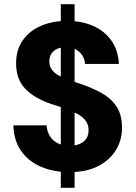

<svg xmlns="http://www.w3.org/2000/svg" viewBox="-20 -812 650 919"><path d="M271 87V-792H337V87ZM313 12Q237 12 177 -13.5Q117 -39 81.5 -89Q46 -139 44 -212H203Q205 -183 218.5 -161Q232 -139 256 -126.5Q280 -114 312 -114Q339 -114 360 -122.5Q381 -131 392.5 -147.5Q404 -164 404 -189Q404 -215 390.5 -233.5Q377 -252 352.5 -265.5Q328 -279 296.5 -290.5Q265 -302 229 -313Q147 -340 102 -386Q57 -432 57 -509Q57 -573 88.5 -618.5Q120 -664 175.5 -688Q231 -712 300 -712Q372 -712 427 -687.5Q482 -663 514 -616.5Q546 -570 549 -506H387Q386 -528 374.5 -546Q363 -564 343.5 -575Q324 -586 299 -586Q276 -587 257 -579.5Q238 -572 227 -556.5Q216 -541 216 -518Q216 -496 227.5 -479.5Q239 -463 259.5 -451.5Q280 -440 307.5 -430Q335 -420 367 -410Q420 -392 465 -367.5Q510 -343 537 -303.5Q564 -264 564 -199Q564 -142 535 -94Q506 -46 450 -17Q394 12 313 12Z"/></svg>

Font: DM Sans 16pt Black
Style: Regular
Weight: 900
Version: Version 4.004;gftools[0.9.30]